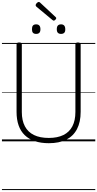

<svg xmlns="http://www.w3.org/2000/svg" viewBox="-20 -1451 998 1971"><path d="M481 19Q400 19 338 -2Q276 -23 234 -63.5Q192 -104 171 -164Q150 -224 150 -303V-996Q150 -1006 156 -1010.5Q162 -1015 177 -1015Q191 -1015 197.5 -1010.5Q204 -1006 204 -996V-301Q204 -214 235.5 -154.5Q267 -95 328.5 -65Q390 -35 481 -35Q570 -35 631 -65Q692 -95 723 -154.5Q754 -214 754 -301V-996Q754 -1006 760.5 -1010.5Q767 -1015 780 -1015Q808 -1015 808 -996V-303Q808 -198 770.5 -126Q733 -54 660.5 -17.5Q588 19 481 19ZM351 -1103Q329 -1103 318.5 -1114.5Q308 -1126 308 -1151Q308 -1177 318.5 -1189Q329 -1201 351 -1201Q373 -1201 384 -1188.5Q395 -1176 395 -1151Q395 -1126 384 -1114.5Q373 -1103 351 -1103ZM607 -1103Q585 -1103 574 -1114.5Q563 -1126 563 -1151Q563 -1177 574 -1189Q585 -1201 607 -1201Q628 -1201 639 -1188.5Q650 -1176 650 -1151Q651 -1126 639.5 -1114.5Q628 -1103 607 -1103ZM532 -1239Q529 -1239 526 -1241Q523 -1243 518 -1246L353 -1383Q349 -1388 347.5 -1391Q346 -1394 346 -1398Q346 -1404 351.5 -1412Q357 -1420 364.5 -1425.5Q372 -1431 379 -1431Q383 -1431 386.5 -1428.5Q390 -1426 394 -1422L551 -1276Q556 -1272 556.5 -1269Q557 -1266 557 -1263Q557 -1257 548 -1248Q539 -1239 532 -1239ZM0 490H958V500H0ZM0 -20H958V0H0ZM0 -505H958V-500H0ZM0 -1010H958V-1000H0Z"/></svg>

Font: Playwrite ES Guides
Style: Regular
Weight: 400
Designer: Veronika Burian, José Scaglione
Foundry: TypeTogether
Version: Version 1.003